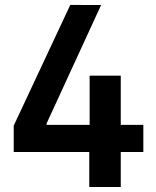

<svg xmlns="http://www.w3.org/2000/svg" viewBox="-20 -747 625 767"><path d="M552.6 -248.2H462.4V-444.6H338.1V-248.2H166.2V-253.9L383.9 -726.9L260.7 -727.3L34.8 -245V-139.9H336.6V0H462.4V-139.9H552.6Z"/></svg>

Font: TID UI Semi Bold
Style: Regular
Weight: 600
Designer: The TID Project Authors
Foundry: Bakken & Bæck
Version: Version 1.001;hotconv 1.0.109;makeotfexe 2.5.65596